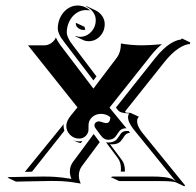

<svg xmlns="http://www.w3.org/2000/svg" viewBox="-20 -630 697 683"><path d="M6.8 2 11.5 0Q26.4 0 65.2 -1Q104 -2 133.8 -2Q156.7 -2 174.3 -0.9Q191.9 0.2 200.9 1.5Q210 2.7 234.1 6.3Q228.5 -7.6 228.5 -19.3Q228.5 -38.8 239.7 -54L313.2 -153.3L335 -124.3L333.5 -122.8L271.2 -38.8Q260.5 -24.2 260.5 -5.1Q260.5 8.3 267.3 22.9Q263.4 22.5 254 20.9Q244.6 19.3 241.5 18.8Q238.3 18.3 230.7 17.3Q223.1 16.4 219.2 16Q215.3 15.6 208.1 15Q200.9 14.4 195.1 14.3Q189.2 14.2 181.2 13.9Q173.1 13.7 164.1 13.7Q134.3 13.7 94.6 14.9Q54.9 16.1 36.9 16.1ZM68.4 -18.6 206.3 -188Q206.8 -188.7 206.8 -187.5Q206.8 -187 206.5 -185.5Q206.1 -183.3 206.1 -182.9Q206.1 -173.6 209 -164.8L93.8 -19.3ZM79.6 -468.8H138.7Q150.6 -468.8 162.5 -476.9Q174.3 -485.1 178.7 -496.8Q180.7 -491.9 185.4 -483.8Q190.2 -475.6 194.8 -469.5L312.3 -314.9L394.8 -423.8Q410.2 -444.1 410.2 -475.3Q447 -468.8 485.4 -468.8Q511.2 -468.8 555.9 -472.7Q537.1 -457.8 517.8 -433.6L369.6 -247.1L429.7 -173.8Q421.6 -173.8 415.8 -171.5Q409.9 -169.2 406.5 -165.6Q403.1 -162.1 400.3 -157.7Q397.5 -153.3 394.5 -148.9Q391.6 -144.5 388.1 -141Q384.5 -137.5 378.4 -135.1Q372.3 -132.8 364.3 -132.8Q349.9 -132.8 338.6 -148.2L320.6 -172.4Q315.9 -178.2 315.9 -184.1Q315.9 -190.2 320.6 -194.2Q325.2 -198.2 331.3 -198.2Q336.4 -198.2 344.2 -195.2Q352.1 -192.1 357.2 -192.1Q372.3 -192.1 372.3 -213.1Q358.4 -224.9 339.1 -224.9Q320.6 -224.9 307.7 -213.1Q294.9 -201.4 294.9 -184.6V-170.2Q294.9 -156.5 285.2 -146.7Q275.4 -137 261.7 -137Q242.7 -137 229.2 -150.4Q215.8 -163.8 215.8 -182.9Q215.8 -199.2 232.7 -220L255.6 -248ZM185.5 -528.3Q185.5 -550 194.8 -568.8Q204.1 -587.6 220.3 -599Q236.6 -610.4 255.4 -610.4Q268.6 -610.4 280.4 -605.6Q292.2 -600.8 300.5 -592.5L296.9 -593.3Q291.3 -594.2 285.6 -594.2Q267.3 -594.2 251.6 -583.4Q235.8 -572.5 226.7 -554.1Q217.5 -535.6 217.5 -514.6Q217.5 -507.1 221.6 -497.7Q225.6 -488.3 229.7 -482.1Q233.9 -475.8 240.5 -467.3L321.8 -359.9L323.2 -358.4L312.3 -344L208.7 -480Q201.7 -489.3 197.8 -495Q193.8 -500.7 189.7 -510.5Q185.5 -520.3 185.5 -528.3ZM238 -132.3Q249.3 -127.2 261.7 -127.2Q267.6 -127.2 272.9 -128.7L267.6 -121.1Q259.3 -122.3 252.2 -125.7ZM248 -500.7 249.3 -502.2Q256.3 -499 264.4 -499Q287.6 -499 304.1 -516.5Q320.6 -533.9 320.6 -558.6Q320.6 -574 311.2 -586.8Q301.8 -599.6 286.4 -606.7L287.8 -608.2L317.9 -594.2Q333.7 -586.9 343.1 -573.6Q352.5 -560.3 352.5 -544.4Q352.5 -519 335.8 -501.2Q319.1 -483.4 294.9 -483.4Q284.9 -483.4 278.1 -486.6ZM249.3 -546.4 251 -548.3 281.2 -534.4Q281 -530 283 -525.9L283.9 -524.2Q280.8 -523.7 277.6 -523.4Q267.8 -523.4 259 -529.5Q250.2 -535.6 249.3 -546.4ZM357.2 -123.8Q360.6 -123 364.3 -123Q375 -123 382.9 -126.1Q390.9 -129.2 394.8 -133.7Q398.7 -138.2 402.3 -143.6Q406 -148.9 408.9 -153.4Q411.9 -158 417.1 -161Q422.4 -164.1 429.7 -164.1H437.3L442.6 -157.5Q435.5 -157.2 430.5 -154.1Q425.5 -150.9 422.7 -146.4Q419.9 -141.8 416.3 -136.6Q412.6 -131.3 408.6 -126.8Q404.5 -122.3 396.9 -119.4Q389.2 -116.5 378.4 -116.5L371.3 -117.2L413.3 -61Q424.3 -46.1 424.3 -24.2Q424.6 -22 424.3 -19.5H409.4Q410.4 -25.1 410.2 -30.8Q410.2 -52.7 399.2 -67.6ZM374 0 380.6 -2H521.5Q534.7 -2 543.9 -1.6Q553.2 -1.2 566.4 0.4Q579.6 2 589.6 5.7Q599.6 9.5 605.5 15.4L454.6 -170.7Q448 -179 441.8 -190.6Q435.5 -202.1 435.5 -212.9Q435.5 -220.7 439.7 -226.6Q408.4 -227.1 400.4 -237.3L392.3 -247.3L531.5 -422.6Q545.7 -440.4 559.7 -453.7Q573.7 -467 585.4 -474.4Q597.2 -481.7 606.6 -485.2Q616 -488.8 623.5 -489.3L627 -493.2L657 -479L655 -473.1Q638.7 -473.1 614.1 -456.9Q589.6 -440.7 563.2 -407.2L424.8 -233.4L428 -229.2Q435.1 -228.5 444.1 -228.5L474.4 -214.6Q467.8 -209 467.8 -199.2Q467.8 -189.7 473 -178.6Q478.3 -167.5 486.1 -158L638.4 29.5L635.5 32.7L605.5 18.6Q592.5 14.2 551.5 14.2H404.1Z"/></svg>

Font: AgreloyS1
Style: Medium
Weight: 400
Designer: gluk
Foundry: gluk
Version: Version 0.27